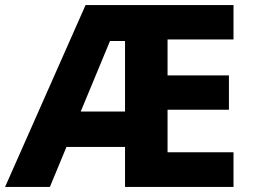

<svg xmlns="http://www.w3.org/2000/svg" viewBox="-22 -734 992 754"><path d="M295 -296H469V-573H410ZM895 0H469V-157H239L174 0H-2L314 -714H895V-579H636V-438H877V-303H636V-136H895Z"/></svg>

Font: Noto Sans UI Extra
Style: Regular
Weight: 800
Designer: Monotype Design Team
Foundry: Monotype Imaging Inc.
Version: Version 1.901